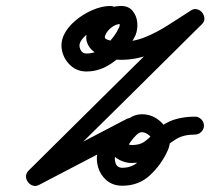

<svg xmlns="http://www.w3.org/2000/svg" viewBox="-20 -591 704 642"><path d="M379 -541Q379 -529 370 -520Q361 -511 349 -511Q333 -511 312 -501.5Q291 -492 273 -478Q255 -464 248 -449Q243 -438 249 -425Q255 -412 269 -412Q305 -412 334.5 -440Q364 -468 378 -499Q382 -507 379 -514Q378 -516 382.5 -513.5Q387 -511 385 -511Q368 -511 353 -499.5Q338 -488 332 -473Q327 -463 338.5 -458.5Q350 -454 364.5 -452.5Q379 -451 384 -451Q427 -451 467 -467.5Q507 -484 544.5 -508.5Q582 -533 617 -555Q628 -563 639 -560Q650 -557 656 -549Q663 -540 663.5 -529Q664 -518 654 -509Q520 -376 386 -243.5Q252 -111 118 21Q109 30 98 26Q87 22 80 12Q73 2 72.5 -9.5Q72 -21 83 -27Q163 -68 243 -109.5Q323 -151 403 -193Q415 -199 426 -195Q437 -191 442 -182Q448 -173 447 -162Q446 -151 435 -143Q417 -129 397.5 -114Q378 -99 368 -77Q361 -64 366 -47Q371 -30 389 -30Q425 -30 448.5 -56Q472 -82 486 -112Q493 -126 480 -137.5Q467 -149 454 -149Q446 -149 436 -139.5Q426 -130 417.5 -118Q409 -106 406 -100Q405 -97 405.5 -102.5Q406 -108 405 -110Q405 -110 411 -108Q417 -106 420 -106Q446 -106 461 -116Q476 -126 489 -140.5Q502 -155 520 -169Q544 -187 573 -194Q602 -201 632 -201Q644 -201 653 -192Q662 -183 662 -171Q662 -159 653 -150Q644 -141 632 -141Q594 -141 570 -126.5Q546 -112 526.5 -93.5Q507 -75 483 -60.5Q459 -46 420 -46Q400 -46 380 -56Q360 -66 350.5 -84Q341 -102 352 -125Q360 -144 376 -163Q392 -182 412 -195.5Q432 -209 454 -209Q485 -209 509.5 -190.5Q534 -172 544 -144Q554 -116 540 -86Q519 -40 481.5 -5Q444 30 389 30Q355 30 333 9Q311 -12 305.5 -43Q300 -74 313 -103Q327 -132 350.5 -152Q374 -172 399 -190Q410 -199 421 -194.5Q432 -190 438 -180Q445 -170 444 -158Q443 -146 431 -140Q351 -98 271 -56.5Q191 -15 111 27Q100 33 89.5 29.5Q79 26 73 17Q67 9 67 -1.5Q67 -12 76 -21Q210 -154 344 -286.5Q478 -419 612 -551Q621 -561 632.5 -557.5Q644 -554 651 -545Q659 -535 660 -523.5Q661 -512 649 -505Q609 -479 567 -452.5Q525 -426 479.5 -408.5Q434 -391 384 -391Q362 -391 338 -397.5Q314 -404 295.5 -417Q277 -430 270.5 -450.5Q264 -471 277 -499Q292 -530 321 -550.5Q350 -571 385 -571Q410 -571 423.5 -554.5Q437 -538 439 -515.5Q441 -493 433 -473Q418 -442 393.5 -414.5Q369 -387 337 -369.5Q305 -352 269 -352Q238 -352 216.5 -371.5Q195 -391 188 -419Q181 -447 194 -475Q206 -500 232 -522Q258 -544 289.5 -557.5Q321 -571 349 -571Q361 -571 370 -562Q379 -553 379 -541Z"/></svg>

Font: FRB American Cursive Guidelines Arrows
Style: Bold Italic
Weight: 700
Italic angle: -25°
Version: Version 2.0;Modular Font Editor K font №1